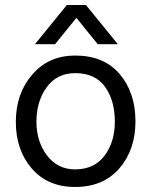

<svg xmlns="http://www.w3.org/2000/svg" viewBox="-20 -735 602 764"><path d="M279 -444Q207 -444 166 -388Q125 -332 125 -251Q125 -172 167 -116.5Q209 -61 279 -61Q355 -61 396 -115.5Q437 -170 437 -251Q437 -335 398 -389.5Q359 -444 279 -444ZM279 9Q170 9 106.5 -64.5Q43 -138 43 -250Q43 -363 108.5 -438.5Q174 -514 279 -514Q394 -514 456.5 -440Q519 -366 519 -252Q519 -139 455 -65Q391 9 279 9ZM246 -715H322L449 -559H369L284 -664L199 -559H119Z"/></svg>

Font: Hind
Style: Regular
Weight: 400
Designer: Manushi Parikh, Satya Rajpurohit
Foundry: Indian Type Foundry
Version: Version 2.000;PS 1.0;hotconv 1.0.79;makeotf.lib2.5.61930